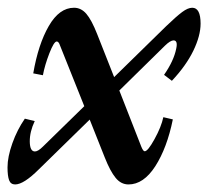

<svg xmlns="http://www.w3.org/2000/svg" viewBox="-27 -472 546 503"><path d="M12.7 11.2Q1 11.2 -3.2 0Q-7.3 -11.2 -7.3 -33.7Q-7.3 -61 5.4 -96.7Q18.1 -132.3 38.1 -161.1L64 -154.8Q50.8 -127 51 -101.1Q51.3 -75.2 64.5 -75.2Q72.8 -75.2 85.9 -88.4L193.8 -193.8L128.4 -357.4Q125.5 -363.3 121.6 -363.3Q114.3 -363.3 102.3 -332.3Q90.3 -301.3 85.4 -274.9L60.1 -279.8Q73.2 -356 100.8 -403.8Q128.4 -451.7 167 -451.7Q185.5 -451.7 199.2 -435.8Q212.9 -419.9 227.5 -382.8L272 -270L408.7 -403.8Q435.1 -429.2 450.2 -440.4Q465.3 -451.7 476.6 -451.7Q498.5 -451.7 498.5 -410.2Q498.5 -378.4 479.5 -339.1Q460.4 -299.8 423.3 -260.3L402.8 -275.9Q428.2 -312.5 434.6 -344.2Q439.5 -366.2 427.7 -366.2Q419.4 -366.2 405.3 -352.5L285.6 -234.9L343.3 -87.4Q348.1 -75.7 352.1 -75.7Q360.4 -75.7 377.9 -107.7Q395.5 -139.6 400.9 -165L425.8 -159.2Q410.6 -84.5 379.9 -36.6Q349.1 11.2 309.6 11.2Q290 11.2 275.9 -6.1Q261.7 -23.4 247.6 -59.1L208 -158.7L75.2 -28.8Q35.2 11.2 12.7 11.2Z"/></svg>

Font: Elstob 10pt
Style: Bold Italic
Weight: 700
Italic angle: -20°
Designer: Peter S. Baker
Version: Version 1.015